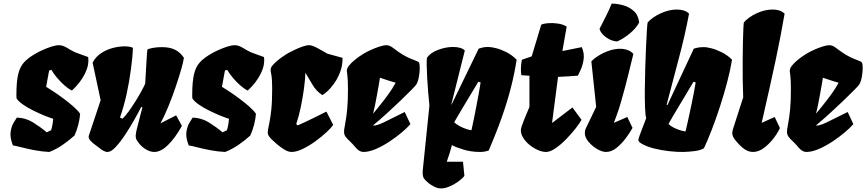

<svg xmlns="http://www.w3.org/2000/svg" viewBox="-20 -841 4850 1075"><path d="M256.3 9.8Q214.4 7.8 174.6 0.2Q134.8 -7.3 103 -15.6Q71.3 -23.9 52.2 -26.9Q34.7 -71.3 39.6 -103.3Q44.4 -135.3 57.1 -155Q69.8 -174.8 74.2 -182.6Q124 -181.2 165.5 -155.3Q207 -129.4 241.7 -100.1L266.1 -111.8Q271 -127 273.9 -144.3Q276.9 -161.6 277.8 -175.8Q272.9 -177.2 257.8 -182.6Q242.7 -188 228.5 -193.8Q200.2 -205.6 167.7 -221.4Q135.3 -237.3 109.1 -255.4Q83 -273.4 72.8 -290Q72.3 -293.9 72 -298.6Q71.8 -303.2 71.8 -309.1Q71.8 -383.3 81.8 -425.5Q91.8 -467.8 115.7 -493.2Q139.6 -518.6 181.2 -542Q197.3 -551.3 220.7 -561.8Q244.1 -572.3 268.3 -580.1Q292.5 -587.9 310.5 -587.9Q331.5 -587.9 356.7 -572.3Q381.8 -556.6 401.4 -547.9L473.6 -521.5Q480 -477.5 455.1 -427.7Q430.2 -377.9 382.8 -334Q364.7 -342.3 343 -361.1Q321.3 -379.9 301 -403.6Q280.8 -427.2 267.6 -450.2L254.9 -445.8L238.3 -355Q253.9 -345.7 280.8 -327.9Q307.6 -310.1 337.4 -287.8Q367.2 -265.6 392.3 -243.4Q417.5 -221.2 428.7 -203.6Q426.3 -173.8 418 -141.6Q409.7 -109.4 397 -82Q365.7 -54.2 331.3 -30.3Q296.9 -6.3 256.3 9.8Z M582.5 9.8Q570.3 9.8 558.1 2.7Q545.9 -4.4 533.2 -15.1Q527.3 -20 512.7 -30.3Q498 -40.5 486.3 -53.5Q474.6 -66.4 476.6 -79.1L543.5 -279.8L498.5 -490.2Q516.1 -523.9 547.1 -543.9Q578.1 -564 613 -572.8Q647.9 -581.5 676.3 -581.5Q709 -581.5 724.1 -573.2Q722.7 -522.9 713.4 -455.1Q703.6 -381.3 688.7 -313.7Q673.8 -246.1 651.9 -183.1L665.5 -176.3Q680.7 -189.9 700.2 -216.8Q719.7 -243.7 739 -274.7Q758.3 -305.7 772.9 -332.5Q787.6 -359.4 793 -373Q797.4 -450.2 799.6 -488.5Q801.8 -526.9 803 -541.7Q804.2 -556.6 805.2 -563.5Q813.5 -568.8 836.4 -573Q859.4 -577.1 886.7 -577.1Q930.2 -577.1 959.2 -563Q988.3 -548.8 1009.3 -518.1L1008.8 -512.7Q1006.8 -495.6 994.6 -452.9Q982.4 -410.2 963.9 -355.5Q945.3 -300.8 923.1 -246.1Q900.9 -191.4 878.4 -150.4L966.3 -195.3L998.5 -136.2Q960.4 -67.9 920.4 -29.1Q880.4 9.8 844.2 9.8Q822.3 9.8 798.6 -3.7Q774.9 -17.1 757.8 -39.1Q752.4 -46.9 746.1 -55.9Q739.7 -64.9 739.7 -82Q739.7 -88.9 741.5 -96.9Q743.2 -105 743.7 -108.4Q743.7 -109.4 747.3 -123.5Q751 -137.7 756.3 -158.7Q761.7 -179.7 767.3 -201.4Q772.9 -223.1 777.3 -239.3L771 -242.7Q754.9 -210.9 730.7 -168.2Q706.5 -125.5 679.4 -84.7Q652.3 -43.9 627 -17.1Q601.6 9.8 582.5 9.8Z M1240.7 9.8Q1198.7 7.8 1158.9 0.2Q1119.1 -7.3 1087.4 -15.6Q1055.7 -23.9 1036.6 -26.9Q1019 -71.3 1023.9 -103.3Q1028.8 -135.3 1041.5 -155Q1054.2 -174.8 1058.6 -182.6Q1108.4 -181.2 1149.9 -155.3Q1191.4 -129.4 1226.1 -100.1L1250.5 -111.8Q1255.4 -127 1258.3 -144.3Q1261.2 -161.6 1262.2 -175.8Q1257.3 -177.2 1242.2 -182.6Q1227.1 -188 1212.9 -193.8Q1184.6 -205.6 1152.1 -221.4Q1119.6 -237.3 1093.5 -255.4Q1067.4 -273.4 1057.1 -290Q1056.6 -293.9 1056.4 -298.6Q1056.2 -303.2 1056.2 -309.1Q1056.2 -383.3 1066.2 -425.5Q1076.2 -467.8 1100.1 -493.2Q1124 -518.6 1165.5 -542Q1181.6 -551.3 1205.1 -561.8Q1228.5 -572.3 1252.7 -580.1Q1276.9 -587.9 1294.9 -587.9Q1315.9 -587.9 1341.1 -572.3Q1366.2 -556.6 1385.7 -547.9L1458 -521.5Q1464.4 -477.5 1439.5 -427.7Q1414.6 -377.9 1367.2 -334Q1349.1 -342.3 1327.4 -361.1Q1305.7 -379.9 1285.4 -403.6Q1265.1 -427.2 1252 -450.2L1239.3 -445.8L1222.7 -355Q1238.3 -345.7 1265.1 -327.9Q1292 -310.1 1321.8 -287.8Q1351.6 -265.6 1376.7 -243.4Q1401.9 -221.2 1413.1 -203.6Q1410.6 -173.8 1402.3 -141.6Q1394 -109.4 1381.3 -82Q1350.1 -54.2 1315.7 -30.3Q1281.2 -6.3 1240.7 9.8Z M1612.3 9.8Q1593.3 9.8 1570.3 -4.6Q1547.4 -19 1527.8 -36.1Q1508.3 -53.2 1499.5 -62Q1484.9 -76.7 1481.2 -87.4Q1477.5 -98.1 1480.2 -113.3Q1482.9 -128.4 1488.5 -155Q1494.1 -181.6 1499 -227.3Q1503.9 -272.9 1503.9 -345.7Q1503.9 -369.1 1502.7 -389.6Q1501.5 -410.2 1499 -424.3Q1497.1 -434.1 1496.1 -440.2Q1495.1 -446.3 1495.1 -450.7Q1495.1 -461.9 1506.3 -475.3Q1517.6 -488.8 1533.9 -502.2Q1550.3 -515.6 1566.2 -526.4Q1582 -537.1 1591.3 -542.5Q1605.5 -550.3 1627.7 -561Q1649.9 -571.8 1672.6 -579.8Q1695.3 -587.9 1710.4 -587.9Q1724.6 -587.9 1744.4 -578.4Q1764.2 -568.8 1783 -557.6Q1801.8 -546.4 1813 -540.5L1897.9 -517.1Q1898.4 -474.6 1884.5 -438Q1870.6 -401.4 1850.6 -373.5Q1830.6 -345.7 1812 -328.9Q1793.5 -312 1783.7 -309.1Q1750.5 -331.1 1729 -367.7Q1707.5 -404.3 1689.9 -434.1Q1689 -397.9 1682.1 -346.7Q1675.3 -295.4 1664.3 -242.4Q1653.3 -189.5 1638.7 -146.5L1646.5 -138.7Q1658.2 -143.6 1685.3 -156.2Q1712.4 -168.9 1745.6 -185.3Q1778.8 -201.7 1807.6 -216.3L1845.7 -141.6Q1835 -126 1808.1 -100.8Q1781.2 -75.7 1746.3 -50.3Q1711.4 -24.9 1675.8 -7.6Q1640.1 9.8 1612.3 9.8Z M2014.2 9.8Q2003.4 9.8 1992.2 3.4Q1981 -2.9 1968.3 -18.1Q1961.9 -25.4 1960.9 -27.1Q1960 -28.8 1952.1 -36.6Q1944.8 -44.4 1936.8 -52Q1928.7 -59.6 1926.3 -62Q1912.6 -76.2 1908.7 -87.6Q1904.8 -99.1 1907 -115.2Q1909.2 -131.3 1914.3 -158Q1919.4 -184.6 1923.8 -228.5Q1928.2 -272.5 1928.2 -340.3Q1928.2 -370.1 1927.2 -390.4Q1926.3 -410.6 1924.3 -424.3Q1922.9 -432.6 1922.4 -438.2Q1921.9 -443.8 1921.9 -444.3Q1921.9 -458 1933.6 -472.9Q1945.3 -487.8 1961.9 -501.7Q1978.5 -515.6 1994.1 -526.4Q2009.8 -537.1 2017.6 -541.5Q2033.2 -550.8 2056.6 -561.5Q2080.1 -572.3 2104.2 -580.1Q2128.4 -587.9 2145.5 -587.9Q2152.3 -587.4 2160.9 -584.5Q2169.4 -581.5 2180.7 -572.8Q2213.4 -547.9 2235.6 -534.7Q2257.8 -521.5 2276.9 -513.7Q2295.9 -505.9 2317.9 -497.1Q2324.7 -494.1 2327.1 -488.5Q2329.6 -482.9 2330.1 -461.9Q2330.6 -439.5 2325.4 -410.9Q2320.3 -382.3 2310.1 -366.7Q2306.6 -361.3 2282.5 -336.7Q2258.3 -312 2222.2 -277.3Q2186 -242.7 2145.5 -205.8Q2105 -168.9 2068.4 -138.7H2082Q2099.1 -142.1 2125.5 -154.3Q2151.9 -166.5 2183.3 -182.9Q2214.8 -199.2 2246.1 -213.9L2277.8 -146Q2261.2 -126.5 2230.2 -100.1Q2199.2 -73.7 2161.1 -48.6Q2123 -23.4 2084.5 -6.8Q2045.9 9.8 2014.2 9.8ZM2068.4 -203.6Q2085 -224.1 2107.9 -252.4Q2130.9 -280.8 2154.3 -313Q2177.7 -345.2 2195.3 -377.9Q2184.1 -380.9 2161.6 -387.9Q2139.2 -395 2107.4 -405.8Q2105.5 -393.1 2101.1 -367.4Q2096.7 -341.8 2091.1 -311.3Q2085.4 -280.8 2079.8 -252.4Q2074.2 -224.1 2069.3 -206.1Q2069.3 -206.1 2068.8 -205.1Q2068.4 -204.1 2068.4 -203.6Z M2449.2 213.9Q2430.2 213.9 2411.9 204.6Q2393.6 195.3 2379.4 184.1Q2361.3 169.9 2352.8 156.2Q2344.2 142.6 2347.2 110.8L2384.3 -250Q2380.4 -284.7 2377.2 -325.4Q2374 -366.2 2371.8 -404.8Q2369.6 -443.4 2369.1 -472.4Q2368.7 -501.5 2370.1 -513.2L2370.6 -518.1Q2392.1 -547.4 2434.8 -562.7Q2477.5 -578.1 2516.1 -578.1Q2538.1 -578.1 2555.7 -573.2Q2573.2 -568.4 2582.5 -558.1L2506.8 -255.9L2508.3 -255.4L2660.2 -568.8Q2668.5 -570.8 2680.4 -574.5Q2692.4 -578.1 2712.9 -578.1Q2731 -578.1 2759 -570.8Q2787.1 -563.5 2817.4 -547.9Q2847.7 -532.2 2872.6 -506.8Q2860.8 -429.7 2840.8 -351.3Q2820.8 -272.9 2790.3 -186.3Q2759.8 -99.6 2715.8 2.4Q2704.1 5.9 2692.6 7.8Q2681.2 9.8 2668.5 9.8Q2617.7 9.8 2574 -3.7Q2530.3 -17.1 2510.3 -28.8Q2505.4 -9.8 2498.3 13.9Q2491.2 37.6 2481.4 64.5H2572.3L2580.1 144Q2566.9 160.6 2544.2 176.8Q2521.5 192.9 2496.1 203.4Q2470.7 213.9 2449.2 213.9ZM2619.6 -111.8Q2626 -139.2 2633.3 -175.5Q2640.6 -211.9 2647.9 -250Q2655.3 -288.1 2661.4 -322.3Q2667.5 -356.4 2670.9 -379.4L2658.2 -383.3Q2646 -363.3 2626 -329.8Q2606 -296.4 2584.5 -260.7Q2563 -225.1 2546.1 -196.3Q2529.3 -167.5 2522.9 -156.2Q2535.6 -144.5 2554.2 -134.5Q2572.8 -124.5 2591.1 -118.7Q2609.4 -112.8 2619.6 -111.8Z M3037.1 9.8Q3015.6 9.8 2990.5 -1.5Q2965.3 -12.7 2943.1 -31.2Q2920.9 -49.8 2907.7 -72.3Q2894.5 -94.7 2896.5 -117.2Q2897.5 -123.5 2901.4 -135.7Q2905.3 -147.9 2915.3 -172.9Q2925.3 -197.8 2944.3 -242.2V-417L2899.4 -419.9Q2895.5 -437 2896.7 -461.9Q2897.9 -486.8 2901.9 -506.3L2957 -525.4L3010.3 -702.6Q3022.5 -709 3048.1 -711.2Q3073.7 -713.4 3102.8 -709.2Q3131.8 -705.1 3152.8 -692.4L3128.9 -555.2L3237.3 -577.1Q3252 -543.5 3248 -511.7Q3244.1 -480 3233.4 -455.3Q3222.7 -430.7 3215.8 -417.5Q3194.3 -415.5 3163.3 -413.6Q3132.3 -411.6 3104.5 -410.6L3070.8 -152.3L3185.1 -239.3L3235.8 -170.4Q3226.6 -152.3 3203.4 -122.6Q3180.2 -92.8 3150.4 -62.3Q3120.6 -31.7 3090.6 -11Q3060.5 9.8 3037.1 9.8Z M3373 9.8Q3351.6 9.8 3323.7 -6.3Q3295.9 -22.5 3275.1 -47.1Q3254.4 -71.8 3254.4 -97.2Q3254.4 -104.5 3255.9 -110.6Q3257.3 -116.7 3263.4 -129.4Q3269.5 -142.1 3282.5 -168.7Q3295.4 -195.3 3317.9 -242.7L3291 -497.1Q3307.6 -515.1 3334.2 -531.2Q3360.8 -547.4 3391.6 -557.6Q3422.4 -567.9 3452.1 -567.9Q3473.6 -567.9 3492.7 -561.3Q3511.7 -554.7 3526.4 -539.6Q3524.4 -532.2 3517.8 -504.9Q3511.2 -477.5 3501.5 -438Q3491.7 -398.4 3480 -353.5Q3468.3 -308.6 3455.8 -266.1Q3443.4 -223.6 3431.2 -191.4L3417 -153.3L3492.2 -186L3521.5 -125Q3507.8 -99.6 3484.4 -68.1Q3460.9 -36.6 3432.4 -13.4Q3403.8 9.8 3373 9.8ZM3435.5 -608.9Q3411.6 -610.4 3390.1 -621.8Q3368.7 -633.3 3354.2 -649.2Q3339.8 -665 3336.9 -679.7Q3358.9 -723.1 3374.3 -753.4Q3389.6 -783.7 3404.8 -820.8Q3435.1 -820.8 3469 -811.5Q3502.9 -802.2 3528.6 -779.3Q3554.2 -756.3 3558.6 -714.8Q3540.5 -681.2 3504.2 -651.9Q3467.8 -622.6 3435.5 -608.9Z M3805.7 9.8Q3770 10.3 3726.1 5.4Q3682.1 0.5 3640.6 -10Q3599.1 -20.5 3570.8 -37.6Q3558.6 -44.9 3555.4 -51.5Q3552.2 -58.1 3560.1 -79.6Q3569.8 -105.5 3577.4 -125.5Q3585 -145.5 3598.1 -179.7H3597.2Q3597.2 -180.2 3597.4 -180.2Q3597.7 -180.2 3597.7 -180.7Q3593.3 -195.3 3591.6 -238.5Q3589.8 -281.7 3590.3 -340.6Q3590.8 -399.4 3592.8 -462.9Q3594.7 -526.4 3597.2 -582Q3599.6 -637.7 3602.1 -674.3Q3604.5 -710.9 3606.4 -715.8Q3634.3 -746.1 3680.2 -766.8Q3726.1 -787.6 3769 -787.6Q3789.6 -787.6 3807.1 -782.5Q3824.7 -777.3 3837.9 -764.6Q3814.9 -641.1 3780.5 -513.4Q3746.1 -385.7 3712.4 -254.4L3716.8 -252.4L3864.7 -568.8Q3872.6 -571.3 3885 -574Q3897.5 -576.7 3918.5 -577.1Q3936 -577.6 3964.1 -570.3Q3992.2 -563 4022.9 -547.4Q4053.7 -531.7 4078.6 -506.8Q4069.3 -449.2 4051.5 -381.3Q4033.7 -313.5 4011.2 -244.6Q3988.8 -175.8 3965.3 -115Q3941.9 -54.2 3921.4 -11.2Q3903.8 0.5 3868.9 4.9Q3834 9.3 3805.7 9.8ZM3818.4 -105Q3825.2 -133.8 3833.5 -171.6Q3841.8 -209.5 3850.1 -248.8Q3858.4 -288.1 3865 -322.5Q3871.6 -356.9 3875 -379.4L3862.8 -383.3Q3858.9 -376.5 3845.2 -353.8Q3831.5 -331.1 3813.5 -300.5Q3795.4 -270 3776.6 -238.8Q3757.8 -207.5 3743.2 -182.6Q3728.5 -157.7 3722.7 -146.5Q3734.4 -135.3 3752.9 -126Q3771.5 -116.7 3789.6 -111.3Q3807.6 -106 3818.4 -105Z M4196.3 9.8Q4163.6 9.8 4135.3 -15.9Q4106.9 -41.5 4089.4 -66.9Q4083 -76.2 4080.6 -88.4Q4078.1 -100.6 4085 -121.6L4141.1 -295.9Q4139.2 -341.3 4138.4 -395.8Q4137.7 -450.2 4138.2 -504.6Q4138.7 -559.1 4139.6 -605.5Q4140.6 -651.9 4142.1 -681.6Q4143.6 -711.4 4145 -715.8Q4171.9 -746.1 4216.3 -766.6Q4260.7 -787.1 4303.2 -787.6Q4324.7 -788.1 4342 -782.7Q4359.4 -777.3 4373 -764.6Q4362.3 -702.1 4350.3 -639.9Q4338.4 -577.6 4323.5 -507.3Q4308.6 -437 4289.3 -350.6Q4270 -264.2 4244.6 -153.3L4317.4 -186L4346.7 -124Q4334 -95.7 4309.8 -64.7Q4285.6 -33.7 4256.1 -12Q4226.6 9.8 4196.3 9.8Z M4494.1 9.8Q4483.4 9.8 4472.2 3.4Q4460.9 -2.9 4448.2 -18.1Q4441.9 -25.4 4440.9 -27.1Q4439.9 -28.8 4432.1 -36.6Q4424.8 -44.4 4416.7 -52Q4408.7 -59.6 4406.2 -62Q4392.6 -76.2 4388.7 -87.6Q4384.8 -99.1 4387 -115.2Q4389.2 -131.3 4394.3 -158Q4399.4 -184.6 4403.8 -228.5Q4408.2 -272.5 4408.2 -340.3Q4408.2 -370.1 4407.2 -390.4Q4406.2 -410.6 4404.3 -424.3Q4402.8 -432.6 4402.3 -438.2Q4401.9 -443.8 4401.9 -444.3Q4401.9 -458 4413.6 -472.9Q4425.3 -487.8 4441.9 -501.7Q4458.5 -515.6 4474.1 -526.4Q4489.7 -537.1 4497.6 -541.5Q4513.2 -550.8 4536.6 -561.5Q4560.1 -572.3 4584.2 -580.1Q4608.4 -587.9 4625.5 -587.9Q4632.3 -587.4 4640.9 -584.5Q4649.4 -581.5 4660.6 -572.8Q4693.4 -547.9 4715.6 -534.7Q4737.8 -521.5 4756.8 -513.7Q4775.9 -505.9 4797.9 -497.1Q4804.7 -494.1 4807.1 -488.5Q4809.6 -482.9 4810.1 -461.9Q4810.5 -439.5 4805.4 -410.9Q4800.3 -382.3 4790 -366.7Q4786.6 -361.3 4762.5 -336.7Q4738.3 -312 4702.1 -277.3Q4666 -242.7 4625.5 -205.8Q4585 -168.9 4548.3 -138.7H4562Q4579.1 -142.1 4605.5 -154.3Q4631.8 -166.5 4663.3 -182.9Q4694.8 -199.2 4726.1 -213.9L4757.8 -146Q4741.2 -126.5 4710.2 -100.1Q4679.2 -73.7 4641.1 -48.6Q4603 -23.4 4564.5 -6.8Q4525.9 9.8 4494.1 9.8ZM4548.3 -203.6Q4564.9 -224.1 4587.9 -252.4Q4610.8 -280.8 4634.3 -313Q4657.7 -345.2 4675.3 -377.9Q4664.1 -380.9 4641.6 -387.9Q4619.1 -395 4587.4 -405.8Q4585.4 -393.1 4581.1 -367.4Q4576.7 -341.8 4571 -311.3Q4565.4 -280.8 4559.8 -252.4Q4554.2 -224.1 4549.3 -206.1Q4549.3 -206.1 4548.8 -205.1Q4548.3 -204.1 4548.3 -203.6Z"/></svg>

Font: Fruktur
Style: Italic
Weight: 400
Italic angle: -8°
Designer: Viktoriya Grabowska, Eben Sorkin
Foundry: Viktoriya Grabowska
Version: Version 1.008; ttfautohint (v1.8.4.7-5d5b)